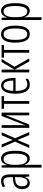

<svg xmlns="http://www.w3.org/2000/svg" viewBox="1416 -1998 818 3691"><g transform="rotate(-90 1825.5 -153.0)"><path d="M191 -542C149 -542 107 -530 71 -507L89 -465C126 -487 158 -496 184 -496C241 -496 265 -459 265 -358V-315L205 -310C96 -301 35 -245 35 -140C35 -61 70 10 151 10C216 10 248 -31 268 -84H270L277 0H318V-360C318 -485 281 -542 191 -542ZM265 -274V-216C265 -106 233 -34 166 -34C118 -34 90 -70 90 -141C90 -220 129 -261 211 -269Z M622 -542C558 -542 523 -497 500 -434H497L491 -532H448V236H502V-19C502 -45 501 -70 499 -90H502C521 -37 560 10 623 10C716 10 772 -84 772 -270C772 -452 720 -542 622 -542ZM612 -495C686 -495 717 -416 717 -269C717 -103 675 -38 612 -38C544 -38 502 -111 502 -242V-289C502 -417 541 -495 612 -495Z M948 -275 826 0H883L979 -227L1074 0H1132L1013 -272L1128 -532H1070L980 -319L893 -532H835Z M1265 -532H1212V0H1276L1456 -454C1454 -416 1454 -375 1454 -337V0H1506V-532H1442L1262 -77C1264 -112 1265 -147 1265 -181Z M1822 -485V-532H1580V-485H1675V0H1728V-485Z M2025 -542C1921 -542 1869 -438 1869 -265C1869 -102 1920 10 2043 10C2085 10 2122 -2 2155 -23V-74C2118 -49 2084 -37 2048 -37C1964 -37 1923 -115 1922 -263H2172V-305C2172 -432 2130 -542 2025 -542ZM2025 -496C2094 -496 2122 -410 2122 -307H1923C1928 -435 1965 -496 2025 -496Z M2478 -532 2333 -284V-532H2279V0H2333V-280L2488 0H2549L2387 -284L2537 -532Z M2804 -485V-532H2562V-485H2657V0H2710V-485Z M3178 -267C3178 -443 3124 -542 3014 -542C2902 -542 2850 -445 2850 -268C2850 -91 2905 10 3014 10C3125 10 3178 -90 3178 -267ZM2904 -268C2904 -416 2937 -494 3014 -494C3092 -494 3123 -413 3123 -267C3123 -112 3089 -38 3015 -38C2939 -38 2904 -117 2904 -268Z M3460 -542C3396 -542 3361 -497 3338 -434H3335L3329 -532H3286V236H3340V-19C3340 -45 3339 -70 3337 -90H3340C3359 -37 3398 10 3461 10C3554 10 3610 -84 3610 -270C3610 -452 3558 -542 3460 -542ZM3450 -495C3524 -495 3555 -416 3555 -269C3555 -103 3513 -38 3450 -38C3382 -38 3340 -111 3340 -242V-289C3340 -417 3379 -495 3450 -495Z"/></g></svg>

Font: Noto Sans Display Condensed Light
Style: Regular
Weight: 300
Width: 3
Designer: Monotype Design Team
Foundry: Monotype Imaging Inc.
Version: Version 1.900